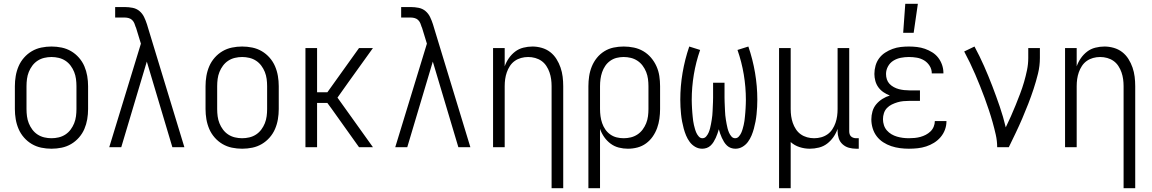

<svg xmlns="http://www.w3.org/2000/svg" viewBox="-20 -772 6040 1007"><path d="M250 8Q223 8 196.5 2.5Q170 -3 147 -16.5Q124 -30 106 -50.5Q88 -71 77.5 -95.5Q67 -120 62.5 -146.5Q58 -173 58 -200V-320Q58 -347 62.5 -373.5Q67 -400 77.5 -424.5Q88 -449 106 -469.5Q124 -490 147 -503.5Q170 -517 196.5 -522.5Q223 -528 250 -528Q277 -528 303.5 -522.5Q330 -517 353 -503.5Q376 -490 394 -469.5Q412 -449 422.5 -424.5Q433 -400 437.5 -373.5Q442 -347 442 -320V-200Q442 -173 437.5 -146.5Q433 -120 422.5 -95.5Q412 -71 394 -50.5Q376 -30 353 -16.5Q330 -3 303.5 2.5Q277 8 250 8ZM250 -47Q269 -47 288 -51.5Q307 -56 323 -66.5Q339 -77 350.5 -92.5Q362 -108 369 -125.5Q376 -143 378.5 -162Q381 -181 381 -200V-320Q381 -339 378.5 -358Q376 -377 369 -394.5Q362 -412 350.5 -427.5Q339 -443 323 -453.5Q307 -464 288 -468.5Q269 -473 250 -473Q231 -473 212 -468.5Q193 -464 177 -453.5Q161 -443 149.5 -427.5Q138 -412 131 -394.5Q124 -377 121.5 -358Q119 -339 119 -320V-200Q119 -181 121.5 -162Q124 -143 131 -125.5Q138 -108 149.5 -92.5Q161 -77 177 -66.5Q193 -56 212 -51.5Q231 -47 250 -47Z M553 0 719 -543 693 -628 692 -629Q689 -639 685 -649Q681 -659 673.5 -666.5Q666 -674 655.5 -677Q645 -680 635 -680H584V-735H635Q655 -735 675.5 -731Q696 -727 711.5 -714Q727 -701 736 -682Q745 -663 751 -644L757 -624L947 0H884L750 -449L616 0Z M1250 8Q1223 8 1196.5 2.5Q1170 -3 1147 -16.5Q1124 -30 1106 -50.5Q1088 -71 1077.5 -95.5Q1067 -120 1062.5 -146.5Q1058 -173 1058 -200V-320Q1058 -347 1062.5 -373.5Q1067 -400 1077.5 -424.5Q1088 -449 1106 -469.5Q1124 -490 1147 -503.5Q1170 -517 1196.5 -522.5Q1223 -528 1250 -528Q1277 -528 1303.5 -522.5Q1330 -517 1353 -503.5Q1376 -490 1394 -469.5Q1412 -449 1422.5 -424.5Q1433 -400 1437.5 -373.5Q1442 -347 1442 -320V-200Q1442 -173 1437.5 -146.5Q1433 -120 1422.5 -95.5Q1412 -71 1394 -50.5Q1376 -30 1353 -16.5Q1330 -3 1303.5 2.5Q1277 8 1250 8ZM1250 -47Q1269 -47 1288 -51.5Q1307 -56 1323 -66.5Q1339 -77 1350.5 -92.5Q1362 -108 1369 -125.5Q1376 -143 1378.5 -162Q1381 -181 1381 -200V-320Q1381 -339 1378.5 -358Q1376 -377 1369 -394.5Q1362 -412 1350.5 -427.5Q1339 -443 1323 -453.5Q1307 -464 1288 -468.5Q1269 -473 1250 -473Q1231 -473 1212 -468.5Q1193 -464 1177 -453.5Q1161 -443 1149.5 -427.5Q1138 -412 1131 -394.5Q1124 -377 1121.5 -358Q1119 -339 1119 -320V-200Q1119 -181 1121.5 -162Q1124 -143 1131 -125.5Q1138 -108 1149.5 -92.5Q1161 -77 1177 -66.5Q1193 -56 1212 -51.5Q1231 -47 1250 -47Z M1582 0V-520H1643V-288H1697L1863 -520H1936L1806 -339L1750 -260L1936 0H1863L1719 -202L1697 -232H1643V0Z M2053 0 2219 -543 2193 -628 2192 -629Q2189 -639 2185 -649Q2181 -659 2173.5 -666.5Q2166 -674 2155.5 -677Q2145 -680 2135 -680H2084V-735H2135Q2155 -735 2175.5 -731Q2196 -727 2211.5 -714Q2227 -701 2236 -682Q2245 -663 2251 -644L2257 -624L2447 0H2384L2250 -449L2116 0Z M2873 215V-320Q2873 -339 2870.5 -357Q2868 -375 2862 -392.5Q2856 -410 2845.5 -426Q2835 -442 2820 -452.5Q2805 -463 2787 -468Q2769 -473 2750 -473Q2731 -473 2713 -468Q2695 -463 2680 -452.5Q2665 -442 2654.5 -426Q2644 -410 2638 -392.5Q2632 -375 2629.5 -357Q2627 -339 2627 -320V0H2566V-520H2627V-424Q2635 -447 2649 -467Q2663 -487 2682 -501.5Q2701 -516 2725 -522Q2749 -528 2773 -528Q2797 -528 2821.5 -521Q2846 -514 2865.5 -499Q2885 -484 2898.5 -462.5Q2912 -441 2920 -417.5Q2928 -394 2931 -369.5Q2934 -345 2934 -320V215Z M3066 215V-320Q3066 -346 3070 -372.5Q3074 -399 3084 -423.5Q3094 -448 3110.5 -468.5Q3127 -489 3149.5 -503Q3172 -517 3198 -522.5Q3224 -528 3251 -528Q3278 -528 3304.5 -522.5Q3331 -517 3354 -503.5Q3377 -490 3394.5 -469.5Q3412 -449 3423 -424.5Q3434 -400 3438 -373.5Q3442 -347 3442 -320V-200Q3442 -175 3438.5 -149.5Q3435 -124 3426.5 -100.5Q3418 -77 3403.5 -56Q3389 -35 3368.5 -20Q3348 -5 3323.5 1.5Q3299 8 3273 8Q3249 8 3225.5 2Q3202 -4 3182.5 -18.5Q3163 -33 3149 -53Q3135 -73 3127 -96V215ZM3251 -47Q3270 -47 3288.5 -51.5Q3307 -56 3323 -66.5Q3339 -77 3350.5 -92.5Q3362 -108 3369 -125.5Q3376 -143 3378.5 -162Q3381 -181 3381 -200V-320Q3381 -339 3378.5 -358Q3376 -377 3369 -394.5Q3362 -412 3350.5 -427.5Q3339 -443 3323 -453.5Q3307 -464 3288.5 -468.5Q3270 -473 3251 -473Q3232 -473 3214 -468.5Q3196 -464 3180.5 -453Q3165 -442 3154.5 -426.5Q3144 -411 3138 -393.5Q3132 -376 3129.5 -357.5Q3127 -339 3127 -320V-200Q3127 -181 3129.5 -162.5Q3132 -144 3138 -126.5Q3144 -109 3154.5 -93.5Q3165 -78 3180.5 -67Q3196 -56 3214 -51.5Q3232 -47 3251 -47Z M3663 8Q3643 8 3626 -2Q3609 -12 3597.5 -27.5Q3586 -43 3578.5 -61Q3571 -79 3566 -97.5Q3561 -116 3557.5 -134.5Q3554 -153 3552 -172.5Q3550 -192 3549 -211Q3548 -230 3548 -249Q3548 -320 3560 -390.5Q3572 -461 3595 -528L3652 -510Q3630 -447 3619 -381Q3608 -315 3608 -248Q3608 -237 3608.5 -226Q3609 -215 3609.5 -204Q3610 -193 3611 -182Q3612 -171 3613 -160Q3614 -149 3615.5 -138Q3617 -127 3619.5 -116.5Q3622 -106 3625 -95.5Q3628 -85 3632.5 -75Q3637 -65 3645 -56Q3653 -47 3664 -47Q3676 -47 3684 -56.5Q3692 -66 3696.5 -76.5Q3701 -87 3704 -98.5Q3707 -110 3709 -121.5Q3711 -133 3713 -144.5Q3715 -156 3716 -167.5Q3717 -179 3717.5 -190.5Q3718 -202 3718.5 -213.5Q3719 -225 3719.5 -236.5Q3720 -248 3720 -260V-338H3780V-260Q3780 -248 3780.5 -236.5Q3781 -225 3781.5 -213.5Q3782 -202 3782.5 -190.5Q3783 -179 3784 -167.5Q3785 -156 3787 -144.5Q3789 -133 3791 -121.5Q3793 -110 3796 -98.5Q3799 -87 3803.5 -76.5Q3808 -66 3816 -56.5Q3824 -47 3836 -47Q3847 -47 3855 -56Q3863 -65 3867.5 -75Q3872 -85 3875 -95.5Q3878 -106 3880.5 -116.5Q3883 -127 3884.5 -138Q3886 -149 3887 -160Q3888 -171 3889 -182Q3890 -193 3890.5 -204Q3891 -215 3891.5 -226Q3892 -237 3892 -248Q3892 -315 3881 -381Q3870 -447 3848 -510L3905 -528Q3928 -461 3940 -390.5Q3952 -320 3952 -249Q3952 -230 3951 -211Q3950 -192 3948 -172.5Q3946 -153 3942.5 -134.5Q3939 -116 3934 -97.5Q3929 -79 3921.5 -61Q3914 -43 3902.5 -27.5Q3891 -12 3874 -2Q3857 8 3837 8Q3825 8 3813.5 4Q3802 0 3793 -8.5Q3784 -17 3777.5 -27.5Q3771 -38 3766 -49Q3761 -60 3757 -71.5Q3753 -83 3750 -94Q3747 -83 3743 -71.5Q3739 -60 3734 -49Q3729 -38 3722.5 -27.5Q3716 -17 3707 -8.5Q3698 0 3686.5 4Q3675 8 3663 8Z M4066 215V-520H4127V-200Q4127 -181 4129.5 -163Q4132 -145 4138 -127.5Q4144 -110 4154.5 -94Q4165 -78 4180 -67.5Q4195 -57 4213 -52Q4231 -47 4250 -47Q4269 -47 4287 -52Q4305 -57 4320 -67.5Q4335 -78 4345.5 -94Q4356 -110 4362 -127.5Q4368 -145 4370.5 -163Q4373 -181 4373 -200V-520H4434V-84Q4434 -76 4436 -69Q4438 -62 4443 -57Q4448 -52 4455.5 -49.5Q4463 -47 4470 -47H4484V8H4470Q4451 8 4432.5 3Q4414 -2 4399.5 -15Q4385 -28 4379 -46.5Q4373 -65 4373 -84V-96Q4365 -73 4351 -53Q4337 -33 4318 -18.5Q4299 -4 4275 2Q4251 8 4227 8Q4200 8 4173.5 -0.5Q4147 -9 4127 -27V215Z M4717 -600 4728 -752H4794L4772 -600ZM4747 8Q4724 8 4700.5 5Q4677 2 4654.5 -5.5Q4632 -13 4612 -26Q4592 -39 4578 -57.5Q4564 -76 4557 -99Q4550 -122 4550 -146Q4550 -167 4556 -188Q4562 -209 4576 -225.5Q4590 -242 4608.5 -253.5Q4627 -265 4647 -271Q4629 -278 4613.5 -288.5Q4598 -299 4587 -314Q4576 -329 4571 -347.5Q4566 -366 4566 -384Q4566 -406 4572 -427.5Q4578 -449 4591 -466.5Q4604 -484 4622.5 -496Q4641 -508 4661.5 -515.5Q4682 -523 4703.5 -525.5Q4725 -528 4747 -528Q4768 -528 4789.5 -525.5Q4811 -523 4831 -516Q4851 -509 4869.5 -497.5Q4888 -486 4901 -469Q4914 -452 4921 -431.5Q4928 -411 4928 -390V-387H4867V-388Q4867 -409 4855.5 -427Q4844 -445 4826.5 -455.5Q4809 -466 4788.5 -469.5Q4768 -473 4747 -473Q4726 -473 4705 -469Q4684 -465 4666 -454Q4648 -443 4637.5 -424Q4627 -405 4627 -384Q4627 -369 4631.5 -355.5Q4636 -342 4645.5 -332Q4655 -322 4668 -315Q4681 -308 4694.5 -304.5Q4708 -301 4722 -299.5Q4736 -298 4750 -298H4805V-243H4750Q4734 -243 4718 -241.5Q4702 -240 4687 -235.5Q4672 -231 4657.5 -224Q4643 -217 4632 -205.5Q4621 -194 4616 -178.5Q4611 -163 4611 -147Q4611 -131 4616 -115.5Q4621 -100 4631.5 -88Q4642 -76 4655.5 -68Q4669 -60 4684.5 -55.5Q4700 -51 4715.5 -49Q4731 -47 4747 -47Q4762 -47 4777.5 -48.5Q4793 -50 4807.5 -54Q4822 -58 4835.5 -65Q4849 -72 4860 -82.5Q4871 -93 4877 -107.5Q4883 -122 4883 -137H4944V-136Q4944 -113 4936 -91.5Q4928 -70 4913 -52.5Q4898 -35 4878.5 -23Q4859 -11 4837.5 -4Q4816 3 4793 5.5Q4770 8 4747 8Z M5210 0Q5210 -33 5202.5 -66Q5195 -99 5186 -131Q5177 -163 5166.5 -194.5Q5156 -226 5144.5 -257.5Q5133 -289 5120.5 -320Q5108 -351 5095 -381.5Q5082 -412 5067.5 -442Q5053 -472 5037 -502L5091 -528Q5118 -478 5141 -426Q5164 -374 5184.5 -320.5Q5205 -267 5223.5 -213Q5242 -159 5255 -104Q5269 -133 5282 -162Q5295 -191 5307 -221Q5319 -251 5330.5 -281Q5342 -311 5351 -342Q5360 -373 5366.5 -404.5Q5373 -436 5373 -468V-520H5434V-468Q5434 -426 5424 -385.5Q5414 -345 5401 -305.5Q5388 -266 5373 -227.5Q5358 -189 5341.5 -150.5Q5325 -112 5307 -74.5Q5289 -37 5271 0Z M5873 215V-320Q5873 -339 5870.5 -357Q5868 -375 5862 -392.5Q5856 -410 5845.5 -426Q5835 -442 5820 -452.5Q5805 -463 5787 -468Q5769 -473 5750 -473Q5731 -473 5713 -468Q5695 -463 5680 -452.5Q5665 -442 5654.5 -426Q5644 -410 5638 -392.5Q5632 -375 5629.5 -357Q5627 -339 5627 -320V0H5566V-520H5627V-424Q5635 -447 5649 -467Q5663 -487 5682 -501.5Q5701 -516 5725 -522Q5749 -528 5773 -528Q5797 -528 5821.5 -521Q5846 -514 5865.5 -499Q5885 -484 5898.5 -462.5Q5912 -441 5920 -417.5Q5928 -394 5931 -369.5Q5934 -345 5934 -320V215Z"/></svg>

Font: Iosevka SS18 Light
Style: Regular
Weight: 300
Monospace: yes
Designer: Belleve Invis
Foundry: Belleve Invis
Version: Version 25.1.1; ttfautohint (v1.8.4)